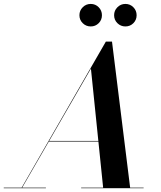

<svg xmlns="http://www.w3.org/2000/svg" viewBox="-66 -982 840 1002"><path d="M45.5 0 486.5 -765H518.5L613.5 0H472.5L408.5 -624L48 0ZM-46.5 0V-2.5H173.5V0ZM357.5 0V-2.5H683.5V0ZM188 -243.5V-246.5H513.5V-243.5ZM588.5 -844Q564 -844 546.8 -861Q529.5 -878 529.5 -902.5Q529.5 -927 546.8 -944.2Q564 -961.5 588.5 -961.5Q613 -961.5 630 -944.2Q647 -927 647 -902.5Q647 -878 630 -861Q613 -844 588.5 -844ZM407.5 -844Q383 -844 365.8 -861Q348.5 -878 348.5 -902.5Q348.5 -927 365.8 -944.2Q383 -961.5 407.5 -961.5Q432 -961.5 449 -944.2Q466 -927 466 -902.5Q466 -878 449 -861Q432 -844 407.5 -844Z"/></svg>

Font: Bodoni Moda 72pt SemiBold
Style: Italic
Weight: 600
Italic angle: -13°
Designer: Owen Earl
Foundry: indestructible type
Version: Version 2.004